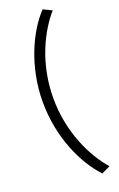

<svg xmlns="http://www.w3.org/2000/svg" viewBox="-174 -798 626 1008"><g transform="rotate(-20 139.0 -293.5)"><path d="M45 -294C45 -92 126 75 211 165L259 142C181 53 104 -102 104 -294C104 -485 181 -640 259 -729L211 -752C127 -665 45 -493 45 -294Z"/></g></svg>

Font: Josefin Sans
Style: Regular
Weight: 400
Designer: Santiago Orozco
Foundry: Typemade
Version: 1.000